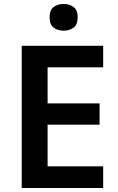

<svg xmlns="http://www.w3.org/2000/svg" viewBox="-20 -944 593 964"><path d="M498 0H89V-714H498V-606H219V-425H480V-318H219V-109H498ZM300 -924Q328 -924 349 -909Q370 -894 370 -857Q370 -820 349 -805Q328 -790 300 -790Q270 -790 249.5 -805Q229 -820 229 -857Q229 -894 249.5 -909Q270 -924 300 -924Z"/></svg>

Font: Noto Sans Lao UI SemBd
Style: Regular
Weight: 600
Designer: Monotype Design Team
Foundry: Monotype Imaging Inc.
Version: Version 2.000; ttfautohint (v1.8.4.7-5d5b)